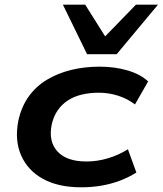

<svg xmlns="http://www.w3.org/2000/svg" viewBox="-20 -788 693 818"><path d="M326 10Q228 10 163 -26Q98 -62 70 -126Q42 -190 58 -273Q71 -333 102 -376.5Q133 -420 179.5 -448Q226 -476 283 -490Q340 -504 404 -504Q470 -504 525 -487.5Q580 -471 611 -441L555 -343Q524 -367 484 -380Q444 -393 401 -393Q362 -393 328.5 -385Q295 -377 269 -360Q243 -343 225.5 -317.5Q208 -292 200 -256Q186 -184 225.5 -142Q265 -100 348 -100Q394 -100 439.5 -113.5Q485 -127 525 -152L561 -53Q531 -34 494 -19.5Q457 -5 414.5 2.5Q372 10 326 10ZM351 -557 248 -768H343L428 -633L559 -768H653L477 -557Z"/></svg>

Font: Nunito Sans 10pt Expanded
Style: Bold Italic
Weight: 700
Width: 7
Italic angle: -9°
Designer: Vernon Adams
Foundry: Vernon Adams
Version: Version 3.101;gftools[0.9.27]